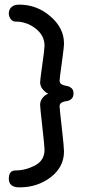

<svg xmlns="http://www.w3.org/2000/svg" viewBox="-20 -788 365 828"><path d="M237 -329Q237 -320 246.5 -237Q256 -154 256 -135Q256 -68 199 -24Q142 20 64 20Q18 20 18 -17Q18 -53 47 -53Q90 -53 131 -74.5Q172 -96 172 -142Q172 -158 162.5 -241.5Q153 -325 153 -336Q153 -354 165 -367.5Q177 -381 189 -384Q178 -387 165.5 -401.5Q153 -416 153 -433Q153 -443 162.5 -509.5Q172 -576 172 -591Q172 -635 133.5 -665Q95 -695 47 -695Q34 -695 26 -706Q18 -717 18 -731Q18 -746 29 -757Q40 -768 63 -768Q139 -768 197.5 -717.5Q256 -667 256 -601Q256 -584 246.5 -516.5Q237 -449 237 -441Q237 -429 246.5 -424Q256 -419 267 -417.5Q278 -416 287.5 -408.5Q297 -401 297 -385Q297 -369 287.5 -361Q278 -353 267 -352Q256 -351 246.5 -346Q237 -341 237 -329Z"/></svg>

Font: Dosis
Style: Medium
Weight: 500
Designer: Edgar Tolentino, Pablo Impallari, Igino Marini
Foundry: Edgar Tolentino, Pablo Impallari, Igino Marini
Version: Version 1.007